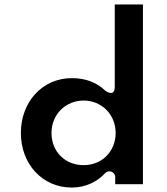

<svg xmlns="http://www.w3.org/2000/svg" viewBox="-20 -855 753 865"><path d="M74 -256C74 -117.7 169.2 -10 304 -10C366.5 -10 420 -37.8 453.5 -74.8C457.7 -79.5 464.9 -83 472 -83H474C484.7 -83 499 -73.1 499 -58V-25H624V-835H497V-464C497 -414.5 454.5 -446.1 454.5 -446.1C417.5 -482.3 367.4 -503 304 -503C169.3 -503 74 -394.4 74 -256ZM212 -256C212 -340.7 276.8 -402 357 -402C436.4 -402 501 -340.6 501 -256C501 -172.8 439.4 -111 357 -111C271.7 -111 212 -173.1 212 -256Z"/></svg>

Font: Hussar Ekologiczny
Style: Regular
Weight: 400
Foundry: Cannot Into Space Fonts
Version: Version 0.97